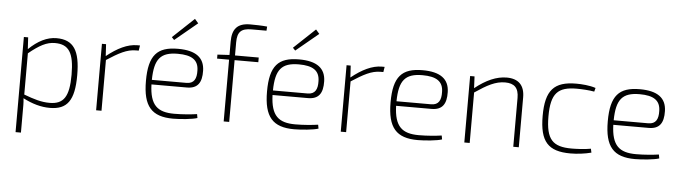

<svg xmlns="http://www.w3.org/2000/svg" viewBox="-53 -950 4917 1387"><g transform="rotate(5 2405.5 -256.0)"><path d="M327 -494C259 -494 192 -460 127 -397L122 -482H91V208H130V53C130 19 131 -6 127 -41C194 -6 258 12 322 12C448 12 499 -57 499 -240C499 -419 451 -494 327 -494ZM317 -24C257 -24 205 -40 130 -68V-367C207 -430 259 -458 319 -458C419 -458 458 -400 458 -240C458 -79 418 -24 317 -24Z M912 -494C842 -494 769 -458 692 -396L687 -482H657V0H696V-368C783 -424 840 -456 906 -456H926L932 -494Z M1337 -690 1311 -720 1156 -574 1174 -555ZM1221 -24C1099 -24 1044 -71 1039 -221H1296C1374 -221 1404 -266 1402 -352C1400 -446 1338 -494 1208 -494C1057 -494 997 -429 997 -243C997 -59 1060 12 1216 12C1269 12 1355 4 1391 -8L1386 -36C1345 -30 1283 -24 1221 -24ZM1210 -458C1311 -458 1360 -426 1361 -350C1363 -291 1345 -254 1290 -254H1039C1041 -406 1085 -458 1210 -458Z M1725 -680H1833L1835 -710C1800 -714 1741 -715 1712 -715C1617 -715 1582 -668 1582 -579V-482L1495 -477V-448H1582V0H1622V-448H1794V-482H1622V-577C1622 -653 1650 -680 1725 -680Z M2215 -690 2189 -720 2034 -574 2052 -555ZM2099 -24C1977 -24 1922 -71 1917 -221H2174C2252 -221 2282 -266 2280 -352C2278 -446 2216 -494 2086 -494C1935 -494 1875 -429 1875 -243C1875 -59 1938 12 2094 12C2147 12 2233 4 2269 -8L2264 -36C2223 -30 2161 -24 2099 -24ZM2088 -458C2189 -458 2238 -426 2239 -350C2241 -291 2223 -254 2168 -254H1917C1919 -406 1963 -458 2088 -458Z M2686 -494C2616 -494 2543 -458 2466 -396L2461 -482H2431V0H2470V-368C2557 -424 2614 -456 2680 -456H2700L2706 -494Z M2995 -24C2873 -24 2818 -71 2813 -221H3070C3148 -221 3178 -266 3176 -352C3174 -446 3112 -494 2982 -494C2831 -494 2771 -429 2771 -243C2771 -59 2834 12 2990 12C3043 12 3129 4 3165 -8L3160 -36C3119 -30 3057 -24 2995 -24ZM2984 -458C3085 -458 3134 -426 3135 -350C3137 -291 3119 -254 3064 -254H2813C2815 -406 2859 -458 2984 -458Z M3592 -494C3518 -494 3443 -461 3363 -397L3359 -482H3327V0H3366V-366C3455 -426 3514 -458 3583 -458C3650 -458 3682 -427 3682 -354V0H3722V-362C3722 -449 3677 -494 3592 -494Z M4096 -494C3935 -494 3874 -427 3874 -241C3874 -55 3935 12 4097 12C4147 12 4202 5 4248 -7L4242 -35C4197 -26 4131 -24 4103 -24C3966 -24 3916 -73 3916 -241C3916 -409 3966 -458 4103 -458C4136 -458 4193 -455 4230 -448L4237 -475C4194 -490 4134 -494 4096 -494Z M4570 -24C4448 -24 4393 -71 4388 -221H4645C4723 -221 4753 -266 4751 -352C4749 -446 4687 -494 4557 -494C4406 -494 4346 -429 4346 -243C4346 -59 4409 12 4565 12C4618 12 4704 4 4740 -8L4735 -36C4694 -30 4632 -24 4570 -24ZM4559 -458C4660 -458 4709 -426 4710 -350C4712 -291 4694 -254 4639 -254H4388C4390 -406 4434 -458 4559 -458Z"/></g></svg>

Font: Exo 2 Extra Light
Style: Regular
Weight: 250
Designer: Natanael Gama
Version: Version 1.001;PS 001.001;hotconv 1.0.88;makeotf.lib2.5.64775